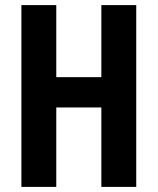

<svg xmlns="http://www.w3.org/2000/svg" viewBox="-20 -734 619 754"><path d="M515 0H378V-312H201V0H64V-714H201V-431H378V-714H515Z"/></svg>

Font: Noto Sans Armenian ExtraCondensed
Style: Bold
Weight: 700
Width: 2
Designer: Monotype Design Team
Foundry: Monotype Imaging Inc.
Version: Version 2.008; ttfautohint (v1.8.4.7-5d5b)